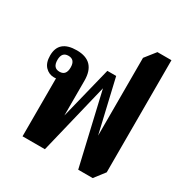

<svg xmlns="http://www.w3.org/2000/svg" viewBox="-178 -911 1012 1056"><g transform="rotate(30 328.0 -383.0)"><path d="M608 -60V-772H519L466 -705V-211L388 -545H332L250 -214V-435Q250 -559 131 -559Q17 -559 17 -461Q17 -415 40 -391Q63 -367 96 -367Q102 -367 108 -368V0H250L359 -450L465 6H557ZM106 -409Q64 -409 64 -460Q64 -510 106 -510Q148 -510 148 -460Q148 -409 106 -409Z"/></g></svg>

Font: Noto Serif Thai Condensed Extra
Style: Regular
Weight: 800
Width: 3
Designer: Monotype Design Team
Foundry: Monotype Imaging Inc.
Version: Version 1.901